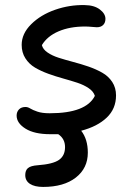

<svg xmlns="http://www.w3.org/2000/svg" viewBox="-20 -485 535 761"><path d="M179.2 46.9Q116.2 46.9 81.1 24.9Q45.9 2.9 45.9 -26.9Q45.9 -41.5 55.2 -51.3Q64.5 -61 81.1 -61Q90.3 -61 100.1 -54.9Q109.9 -48.8 128.4 -42.5Q147 -36.1 176.8 -36.1Q321.3 -36.1 356 -105Q350.6 -122.6 331.5 -135.5Q312.5 -148.4 286.6 -157Q260.7 -165.5 230.7 -173.8Q200.7 -182.1 171.6 -192.6Q142.6 -203.1 118.9 -217Q95.2 -231 80.6 -253.9Q65.9 -276.9 65.9 -307.1Q65.9 -351.6 103.5 -388.9Q141.1 -426.3 198.5 -446.3Q255.9 -466.3 315.9 -464.8Q353.5 -464.4 375.7 -447.5Q397.9 -430.7 397.9 -410.2Q397.9 -395 388.9 -386Q379.9 -377 363.8 -377Q359.4 -377 344.7 -378.4Q330.1 -379.9 316.9 -379.9Q256.8 -379.9 212.2 -360.8Q167.5 -341.8 146 -306.2Q149.9 -289.6 168.5 -276.9Q187 -264.2 213.1 -255.9Q239.3 -247.6 270 -239.5Q300.8 -231.4 330.6 -221.2Q360.4 -210.9 385 -197Q409.7 -183.1 424.8 -160.2Q439.9 -137.2 439.9 -106.9Q439.9 -53.7 402.8 -18.6Q365.7 16.6 301.8 33.2Q328.1 66.9 328.1 120.1Q328.1 181.6 280.5 218.8Q232.9 255.9 150.9 255.9Q117.2 255.9 98.6 243.7Q80.1 231.4 80.1 209Q80.1 190.4 90.8 181.2Q101.6 171.9 129.9 169.9Q189.9 165.5 213.9 148.7Q237.8 131.8 237.8 98.1Q237.8 64.9 210.9 46.9Z"/></svg>

Font: Shantell Sans Bouncy
Style: Regular
Weight: 400
Designer: Stephen Nixon, Anya Danilova, Shantell Martin
Foundry: Arrow Type
Version: Version 1.006;[9816181b4]